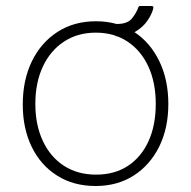

<svg xmlns="http://www.w3.org/2000/svg" viewBox="-20 -611 638 641"><path d="M299 10Q226 10 171 -24.5Q116 -59 86 -120.5Q56 -182 56 -262Q56 -344 86.5 -406.5Q117 -469 172 -504.5Q227 -540 300 -540Q373 -540 427 -505Q481 -470 511.5 -407.5Q542 -345 542 -264Q542 -183 511.5 -121.5Q481 -60 426.5 -25Q372 10 299 10ZM301 -28Q363 -28 407.5 -57.5Q452 -87 476 -140Q500 -193 500 -264Q500 -335 475.5 -388.5Q451 -442 406 -472Q361 -502 300 -502Q239 -502 193.5 -472Q148 -442 123 -388.5Q98 -335 98 -264Q98 -194 123 -140.5Q148 -87 193.5 -57.5Q239 -28 301 -28ZM484 -591Q490 -591 491.5 -588.5Q493 -586 491 -580Q486 -562 471.5 -541Q457 -520 431.5 -505Q406 -490 366 -490L371 -531Q406 -531 421 -550Q436 -569 442 -587Q444 -591 446.5 -591Q449 -591 452 -591Z"/></svg>

Font: Libre Franklin Thin
Style: Regular
Weight: 100
Designer: Pablo Impallari, Rodrigo Fuenzalida, Nhung Nguyen
Foundry: Impallari Type
Version: Version 3.000